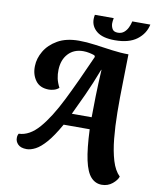

<svg xmlns="http://www.w3.org/2000/svg" viewBox="-106 -944 953 1183"><g transform="rotate(10 370.0 -352.0)"><path d="M613 160Q573 160 545 129.5Q517 99 501.5 28Q486 -43 481 -164H318Q275 -88 239.5 -47.5Q204 -7 174 8.5Q144 24 119 24Q82 24 64.5 6Q47 -12 48 -35Q48 -50 55 -61Q122 -63 181.5 -131.5Q241 -200 302 -322.5Q363 -445 435 -609L430 -618Q416 -623 397 -627Q378 -631 359 -631Q301 -631 265.5 -593Q230 -555 228 -492Q227 -464 232.5 -438Q238 -412 253 -383Q240 -371 222.5 -366Q205 -361 191 -361Q134 -361 106.5 -399Q79 -437 81 -490Q82 -537 109 -583Q136 -629 189 -659.5Q242 -690 322 -690Q369 -690 423 -682.5Q477 -675 532 -667.5Q587 -660 636 -660Q635 -576 632.5 -482Q630 -388 631 -296Q632 -209 639.5 -132.5Q647 -56 664.5 2Q682 60 714 91Q707 114 679 137Q651 160 613 160ZM356 -239H480Q480 -291 482 -370Q484 -449 489 -537H487Q452 -445 417.5 -370Q383 -295 356 -239ZM538 -731Q461 -731 424 -761Q387 -791 387 -837Q387 -849 390 -864H508Q506 -854 505 -846Q504 -838 504 -831Q504 -813 513 -796.5Q522 -780 548 -780Q571 -780 586.5 -793Q602 -806 611 -825.5Q620 -845 624 -864H737Q725 -806 675.5 -768.5Q626 -731 538 -731Z"/></g></svg>

Font: Sansita Swashed SemiBold
Style: Regular
Weight: 600
Designer: Pablo Cosgaya
Foundry: Omnibus-Type
Version: Version 1.003; ttfautohint (v1.8.3)